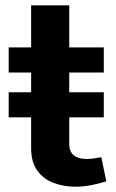

<svg xmlns="http://www.w3.org/2000/svg" viewBox="-20 -694 433 719"><path d="M12.5 -254.5H368.7V-348.6H12.5ZM359.4 -105.5Q347.5 -102.9 332.1 -100.8Q316.6 -98.7 303.4 -98.7Q273.8 -98.7 256.5 -112.3Q239.3 -126 239.3 -155.2V-674.1H96.6V-139.2Q96.6 -87.3 119.3 -55.6Q142 -23.9 179.8 -9.4Q217.6 5.2 262.6 5.2Q292.4 5.2 322.2 -0.7Q351.9 -6.6 378 -15ZM12.5 -422.3H368.7V-516.4H12.5Z"/></svg>

Font: Estedad-FD VF
Style: Regular
Weight: 100
Designer: Amin Abedi
Version: Version 7.3